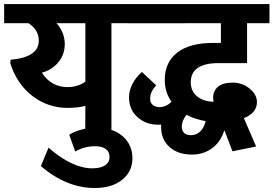

<svg xmlns="http://www.w3.org/2000/svg" viewBox="-35 -649 1342 942"><path d="M294.9 -221.7Q347.7 -221.7 383.8 -248.5V-535.2H242.2Q260.7 -515.6 271.7 -488.8Q282.7 -461.9 282.7 -433.1Q282.7 -381.8 251.5 -343.8Q220.2 -305.7 170.4 -292.5Q192.9 -256.8 225.1 -239.3Q257.3 -221.7 294.9 -221.7ZM155.3 -449.2Q155.3 -502.9 104.5 -535.2H-14.6V-628.9H621.6V-535.2H511.7V0H383.3L383.8 -129.9Q351.6 -120.1 298.8 -119.6Q202.6 -119.1 125.7 -176.8Q48.8 -234.4 15.1 -339.8L17.6 -356Q155.3 -368.2 155.3 -449.2Z M436.5 -22.5Q520 -22.5 567.4 19.8Q614.7 62 614.7 127.2Q614.7 192.4 564.5 232.9Q514.2 273.4 429.7 273.4Q291.5 273.4 165.5 166L203.1 75.7Q319.8 176.8 417.5 176.8Q459 176.8 480.7 162.1Q502.4 147.5 502.4 121.6Q502.4 95.7 483.9 82Q465.3 68.4 430.7 68.4Q379.4 68.4 334 94.2L304.7 12.2Q328.6 -3.4 364 -12.9Q399.4 -22.5 436.5 -22.5Z M755.9 -37.6 740.7 -37.1Q681.2 -37.1 639.6 -74.2Q598.1 -111.3 598.1 -171.4Q598.1 -204.6 614.7 -237.1Q631.3 -269.5 661.1 -295.9L731.4 -230.5Q714.8 -211.4 708.3 -196.5Q701.7 -181.6 701.7 -163.3Q701.7 -145 714.4 -134.3Q727.1 -123.5 747.6 -123.5Q779.3 -123.5 806.6 -149.4Q773.4 -196.3 773.4 -257.3Q773.4 -342.8 834 -390.6Q894.5 -438.5 1012.2 -438.5H1048.8V-535.2H874V-534.7H592.3V-628.9H1287.1V-535.2H1177.2V-339.4H1038.1Q900.9 -339.4 900.9 -245.1Q900.9 -202.1 932.1 -176.3Q963.4 -150.4 1013.2 -149.9Q1010.7 -157.7 1010.7 -172.4Q1011.2 -203.6 1034.9 -223.6Q1058.6 -243.7 1106.2 -243.7Q1153.8 -243.7 1189.7 -214.4Q1225.6 -185.1 1225.6 -148.4Q1225.6 -94.7 1161.6 -69.3L1221.7 69.8L1105.5 93.3L1065.9 -10.3Q1047.4 47.9 1005.1 78.6Q962.9 109.4 906.7 109.4Q838.4 109.4 796.9 72.5Q755.4 35.6 755.4 -26.9Q755.4 -34.2 755.9 -37.6ZM902.8 14.2Q927.7 14.2 946.5 -3.2Q965.3 -20.5 974.1 -54.7Q919.9 -64 879.9 -85.9Q856.9 -55.2 856.9 -29.3Q856.9 14.2 902.8 14.2Z"/></svg>

Font: Yantramanav
Style: Bold
Weight: 700
Version: Version 1.001;PS 1.0;hotconv 1.0.72;makeotf.lib2.5.5900; ttf